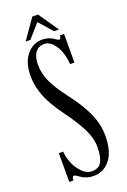

<svg xmlns="http://www.w3.org/2000/svg" viewBox="-162 -888 631 954"><g transform="rotate(-20 154.0 -410.5)"><path d="M69.3 -729.5 143.1 -835H172.9L245.6 -729.5H220.2L157.2 -800.8L94.7 -729.5ZM159.2 13.7Q140.6 13.7 124 8.3Q107.4 2.9 97.9 -3.9Q88.4 -10.7 79.8 -16.1Q71.3 -21.5 67.4 -21.5Q56.6 -21.5 56.6 0H34.7V-152.3H57.6Q59.1 -124.5 71.3 -93Q83.5 -61.5 107.4 -36.4Q131.3 -11.2 159.7 -11.2Q196.8 -11.2 211.2 -38.6Q225.6 -65.9 225.6 -115.7Q225.6 -163.1 199.5 -214.6Q173.3 -266.1 127 -328.6Q74.2 -400.9 54 -454.3Q33.7 -507.8 33.7 -560.1Q33.7 -630.4 66.9 -670.7Q100.1 -710.9 148.9 -710.9Q165.5 -710.9 180.4 -706.3Q195.3 -701.7 203.6 -696Q211.9 -690.4 219.2 -685.8Q226.6 -681.2 230 -681.2Q239.3 -681.2 239.7 -700.2H261.7V-548.8H238.8Q236.8 -579.1 227.5 -609.1Q218.3 -639.2 197.8 -663.1Q177.2 -687 150.4 -687Q121.6 -687 104.5 -664.6Q87.4 -642.1 87.4 -599.1Q87.4 -555.7 107.2 -511Q127 -466.3 176.3 -401.9Q226.6 -336.9 254.2 -277.1Q281.7 -217.3 281.7 -154.3Q281.7 -73.2 247.8 -29.8Q213.9 13.7 159.2 13.7Z"/></g></svg>

Font: Imbue
Style: Regular
Weight: 400
Designer: Tyler Finck
Foundry: Etcetera Type Company
Version: Version 0.910